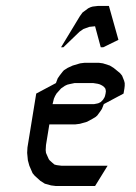

<svg xmlns="http://www.w3.org/2000/svg" viewBox="-20 -622 454 642"><path d="M70.8 -110.8 71.8 -128.9 101.1 -309.1 167 -344.2 172.9 -359.9 179.2 -369.1 189 -381.8 193.8 -387.2 206.1 -395 223.1 -402.8 248 -410.2 263.2 -412.1H310.1L324.2 -410.2L347.2 -402.8L359.9 -395L380.9 -377.9L388.2 -369.1L395 -352.1L397 -344.2V-335L396 -326.2L393.1 -309.1L327.1 -273.9L320.8 -257.8L314.9 -249L305.2 -235.8L299.8 -231L288.1 -224.1L271 -214.8L247.1 -208L231.9 -206.1H145L133.8 -137.2L132.8 -120.1L133.8 -110.8L137.2 -103L143.1 -89.8L146 -85.9L155.8 -77.1L162.1 -71.8L169.9 -69.8L185.1 -67.9H339.8L297.9 0H167L150.9 -2L129.9 -7.8L115.2 -17.1L96.2 -34.2L88.9 -43L78.1 -67.9L73.2 -85.9ZM155.8 -273.9H294.9L305.2 -275.9L309.1 -276.9L316.9 -280.8L324.2 -288.1L329.1 -295.9L331.1 -300.8L333 -309.1L334 -316.9L333 -323.2L332 -326.2L328.1 -331.1L321.8 -335.9L314 -339.8L307.1 -341.8L292 -344.2H229L212.9 -340.8L205.1 -338.9L196.8 -335L184.1 -326.2L180.2 -321.8L168.9 -309.1L164.1 -300.8L160.2 -292ZM184.1 -463.9 247.1 -567.9 255.9 -580.1 261.2 -584 274.9 -594.2 283.2 -598.1 290 -600.1 307.1 -602.1H344.2L376 -488.8L325.2 -463.9H316.9L297.9 -534.2L278.8 -532.2L264.2 -526.9L258.8 -524.9L246.1 -516.1L191.9 -463.9ZM336.9 -405.8Z"/></svg>

Font: Petahja
Style: Italic
Weight: 400
Designer: T. Christopher White
Version: Version 1.1